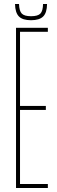

<svg xmlns="http://www.w3.org/2000/svg" viewBox="-20 -939 284 959"><path d="M60 0V-800H219V-780H80V-410H209V-390H80V-20H219V0ZM135 -838Q93 -838 74.5 -856.8Q56 -875.5 55 -919H75Q76 -884.5 88.8 -871.2Q101.5 -858 135 -858Q169 -858 181.8 -871.2Q194.5 -884.5 195 -919H215Q214.5 -875.5 195.8 -856.8Q177 -838 135 -838Z"/></svg>

Font: Big Shoulders Display SC Thin
Style: Regular
Weight: 100
Designer: Patric King
Foundry: XO Type Co
Version: Version 2.002